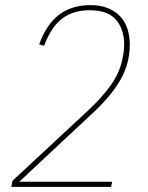

<svg xmlns="http://www.w3.org/2000/svg" viewBox="-20 -730 580 750"><path d="M414 0H24L29 -24L328 -302Q378 -349 411.5 -395.5Q445 -442 456 -490Q463 -521 464 -534.5Q465 -548 465 -556Q465 -615 433.5 -652.5Q402 -690 330 -690Q266 -690 223 -657.5Q180 -625 152 -551L133 -557Q162 -636 211.5 -673Q261 -710 333 -710Q373 -710 402 -698Q431 -686 450 -665.5Q469 -645 478 -617Q487 -589 487 -556Q487 -483 451.5 -420Q416 -357 343 -289L55 -20H418Z"/></svg>

Font: IBM Plex Sans Condensed Thin
Style: Italic
Weight: 100
Width: 3
Italic angle: -11°
Designer: Mike Abbink, Paul van der Laan, Pieter van Rosmalen
Foundry: Bold Monday
Version: Version 1.3